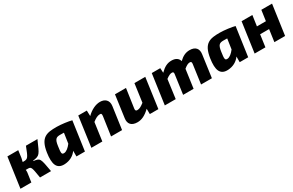

<svg xmlns="http://www.w3.org/2000/svg" viewBox="143 -1629 4219 2762"><g transform="rotate(-30 2252.5 -248.5)"><path d="M372 -253 373 -259C491 -275 490 -287 582 -497H391C327 -331 319 -317 248 -317H233C239 -337 244 -358 247 -377L263 -497H83L13 0H194L216 -153C218 -167 217 -182 215 -197H245C307 -197 307 -188 338 0H521C479 -234 483 -237 372 -253Z M907 -511C742 -511 638 -494 603 -260C576 -79 609 19 744 12C830 7 898 -31 943 -94V0H1084L1152 -480C1105 -494 979 -511 907 -511ZM816 -130C773 -128 771 -149 788 -263C803 -374 833 -387 898 -387C918 -387 938 -387 958 -386L933 -217C896 -168 853 -132 816 -130Z M1627 -511C1553 -511 1473 -471 1405 -404L1402 -497H1260L1191 0H1373L1415 -300C1465 -340 1500 -356 1533 -357C1562 -360 1567 -348 1563 -312L1518 0H1701L1753 -369C1766 -463 1708 -511 1627 -511Z M2193 -497 2151 -194C2101 -155 2072 -139 2036 -139C2014 -139 2003 -148 2007 -179L2053 -497H1870L1819 -128C1806 -39 1852 14 1952 14C2022 14 2087 -18 2161 -89L2162 0H2304L2373 -497Z M3116 -511C3052 -511 2999 -487 2940 -430C2927 -482 2884 -511 2814 -511C2746 -511 2691 -483 2626 -418L2622 -497H2481L2411 0H2592L2634 -311C2680 -346 2708 -357 2733 -357C2755 -357 2764 -348 2759 -318L2715 0H2889L2932 -308C2979 -347 3007 -357 3030 -357C3049 -357 3061 -350 3057 -318L3013 0H3193L3244 -369C3257 -457 3212 -511 3116 -511Z M3619 -511C3454 -511 3350 -494 3315 -260C3288 -79 3321 19 3456 12C3542 7 3610 -31 3655 -94V0H3796L3864 -480C3817 -494 3691 -511 3619 -511ZM3528 -130C3485 -128 3483 -149 3500 -263C3515 -374 3545 -387 3610 -387C3630 -387 3650 -387 3670 -386L3645 -217C3608 -168 3565 -132 3528 -130Z M4301 -497 4276 -322H4127L4152 -497H3973L3903 0H4082L4110 -201H4259L4231 0H4409L4479 -497Z"/></g></svg>

Font: Exo 2 Extra Bold
Style: Italic
Weight: 800
Italic angle: -8°
Designer: Natanael Gama
Version: Version 1.001;PS 001.001;hotconv 1.0.88;makeotf.lib2.5.64775